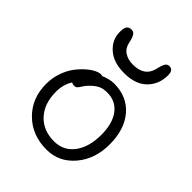

<svg xmlns="http://www.w3.org/2000/svg" viewBox="-218 -872 1027 1027"><g transform="rotate(45 296.0 -358.5)"><path d="M315.9 -550.8Q234.4 -550.8 188.7 -591.6Q143.1 -632.3 143.1 -690.9Q143.1 -719.7 151.6 -731.9Q160.2 -744.1 178.2 -744.1Q194.3 -744.1 203.1 -732.2Q211.9 -720.2 219.2 -686Q226.1 -650.9 252.2 -633.5Q278.3 -616.2 316.9 -616.2Q402.8 -616.2 420.9 -687Q429.2 -724.1 437.5 -736.6Q445.8 -749 460.9 -749Q490.2 -749 490.2 -709Q490.2 -640.6 445.3 -595.7Q400.4 -550.8 315.9 -550.8ZM311 32.2Q201.7 32.2 131.3 -37.6Q61 -107.4 61 -215.8Q61 -259.3 74.7 -299.8Q88.4 -340.3 108.9 -368.2Q129.4 -396 153.1 -417.2Q176.8 -438.5 197.3 -448.7Q217.8 -459 231 -459Q238.3 -459 244.1 -457Q284.2 -474.1 316.9 -474.1Q415.5 -474.1 473.1 -407.2Q530.8 -340.3 530.8 -226.1Q530.8 -115.7 467.8 -41.7Q404.8 32.2 311 32.2ZM127.9 -223.1Q127.9 -133.8 176.8 -80.8Q225.6 -27.8 308.1 -27.8Q379.4 -27.8 421.1 -83.3Q462.9 -138.7 462.9 -231.9Q462.9 -316.9 426.3 -365.5Q389.6 -414.1 325.2 -414.1Q293.9 -414.1 273.4 -403.6Q252.9 -393.1 230 -370.1Q217.8 -357.9 208 -342.3Q198.2 -326.7 191.9 -320.3Q185.5 -314 173.8 -314Q160.6 -314 154.8 -319.8Q127.9 -279.3 127.9 -223.1Z"/></g></svg>

Font: Shantell Sans Bouncy
Style: Regular
Weight: 300
Designer: Stephen Nixon, Anya Danilova, Shantell Martin
Foundry: Arrow Type
Version: Version 1.006;[9816181b4]